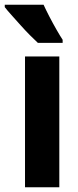

<svg xmlns="http://www.w3.org/2000/svg" viewBox="-49 -786 326 806"><path d="M200 0H56V-549H200ZM134 -766Q143 -746 158 -717Q173 -688 188.5 -661Q204 -634 214 -619V-606H110Q97 -618 77.5 -637.5Q58 -657 37.5 -680Q17 -703 -1 -723Q-19 -743 -29 -756V-766Z"/></svg>

Font: Noto Sans Telugu ExtraCondensed ExtraBold
Style: Regular
Weight: 800
Width: 2
Designer: Jelle Bosma - Monotype Design Team
Foundry: Monotype Imaging Inc.
Version: Version 2.005; ttfautohint (v1.8.4.7-5d5b)